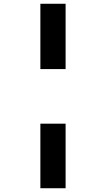

<svg xmlns="http://www.w3.org/2000/svg" viewBox="-20 -820 590 1020"><path d="M194.5 -453V-800H328.5V-453ZM194.5 180V-163H328.5V180Z"/></svg>

Font: Trispace SemiCondensed
Style: Bold
Weight: 700
Width: 4
Designer: Tyler Finck
Foundry: Etcetera Type Company
Version: Version 1.210; ttfautohint (v1.8.3)